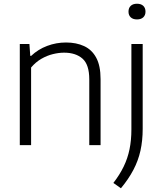

<svg xmlns="http://www.w3.org/2000/svg" viewBox="-20 -777 870 1028"><path d="M86 0V-541.5H137.5L142 -478H147Q184 -513 232.5 -531.2Q281 -549.5 333.5 -549.5Q388.5 -549.5 430.2 -530.2Q472 -511 495.2 -468Q518.5 -425 518.5 -353.5V0H458V-352Q458 -431 421.8 -463Q385.5 -495 323 -495Q294.5 -495 263 -487.2Q231.5 -479.5 201.2 -462Q171 -444.5 146.5 -415.5V0ZM627.5 231 587 202.5Q620.5 159.5 642 115.2Q663.5 71 673.5 22.2Q683.5 -26.5 683.5 -84V-541.5H744V-87.5Q744 -24 732 29.8Q720 83.5 694.2 132.5Q668.5 181.5 627.5 231ZM713.5 -673Q692 -673 680 -684.2Q668 -695.5 668 -714.5Q668 -734.5 680 -745.8Q692 -757 713.5 -757Q735 -757 747 -745.8Q759 -734.5 759 -714.5Q759 -695.5 747 -684.2Q735 -673 713.5 -673Z"/></svg>

Font: Encode Sans SemiExpanded Light
Style: Regular
Weight: 300
Width: 6
Designer: Multiple Designers
Foundry: Impallari Type
Version: Version 3.002